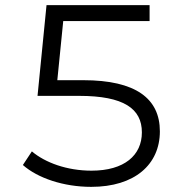

<svg xmlns="http://www.w3.org/2000/svg" viewBox="-20 -720 740 747"><path d="M304 -408H203L226 -638H562V-700H161L126 -347H288C462 -347 532 -297 532 -205C532 -116 464 -56 336 -56C241 -56 156 -87 104 -131L69 -78C127 -27 227 7 335 7C504 7 602 -80 602 -209C602 -336 509 -408 304 -408Z"/></svg>

Font: FIGSv2-sans-serif
Style: Regular
Weight: 400
Designer: Matt McInerney, Pablo Impallari, Rodrigo Fuenzalida,Mirko Velimirovic
Foundry: Matt McInerney, Pablo Impallari, Rodrigo Fuenzalida
Version: Version 4.021;hotconv 1.0.109;makeotfexe 2.5.65596